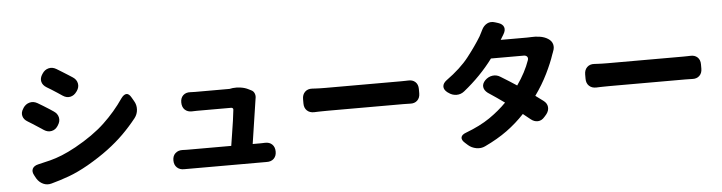

<svg xmlns="http://www.w3.org/2000/svg" viewBox="-51 -1064 5101 1356"><g transform="rotate(-5 2500.0 -386.0)"><path d="M272 -739Q289 -766 317 -773Q345 -780 373 -763Q388 -754 410.5 -740Q433 -726 453.5 -713Q474 -700 483 -694Q509 -677 514.5 -649.5Q520 -622 502 -596L499 -592Q481 -566 454 -560Q427 -554 400 -572Q387 -581 365.5 -595Q344 -609 323.5 -622Q303 -635 292 -641Q264 -658 258 -683.5Q252 -709 270 -736ZM151 -28Q135 -56 145 -76.5Q155 -97 186 -104Q231 -114 272 -124.5Q313 -135 357.5 -153Q402 -171 457 -201Q585 -272 667.5 -349.5Q750 -427 812 -518Q831 -544 849.5 -544.5Q868 -545 884 -516L899 -490Q916 -462 914 -429Q912 -396 892 -370Q846 -312 794.5 -261Q743 -210 679.5 -162.5Q616 -115 533 -67Q457 -24 394 -1Q331 22 268 39Q237 48 208.5 35Q180 22 163 -6ZM117 -510Q134 -536 162 -543.5Q190 -551 218 -535Q234 -526 256.5 -512Q279 -498 299.5 -485Q320 -472 328 -466Q354 -449 360 -421.5Q366 -394 348 -367L345 -362Q328 -336 300.5 -330.5Q273 -325 247 -342Q234 -351 212 -365Q190 -379 169.5 -392.5Q149 -406 138 -412Q110 -428 103.5 -454Q97 -480 115 -506Z M1139 -49Q1139 -81 1159 -99Q1179 -117 1210 -116Q1215 -116 1223 -115.5Q1231 -115 1242 -115H1555Q1561 -154 1568.5 -201Q1576 -248 1582.5 -292.5Q1589 -337 1592 -368Q1593 -375 1588.5 -379Q1584 -383 1578 -383Q1555 -383 1519 -383Q1483 -383 1445 -383Q1407 -383 1376.5 -383Q1346 -383 1335 -383Q1324 -383 1314 -382.5Q1304 -382 1301 -382Q1269 -381 1249.5 -399.5Q1230 -418 1230 -452Q1230 -484 1249.5 -502Q1269 -520 1301 -518Q1306 -518 1317 -517.5Q1328 -517 1334 -517Q1355 -517 1388.5 -517Q1422 -517 1459.5 -517Q1497 -517 1529 -517Q1561 -517 1578 -517L1601 -521Q1627 -524 1657.5 -519.5Q1688 -515 1711 -503L1729 -494Q1745 -487 1752 -471Q1759 -455 1756 -437Q1756 -436 1755.5 -435Q1755 -434 1755 -432L1707 -115H1761Q1771 -115 1781 -115.5Q1791 -116 1794 -116Q1826 -117 1845 -98.5Q1864 -80 1864 -47Q1864 -16 1845 2.5Q1826 21 1794 20Q1789 20 1779.5 20Q1770 20 1763 20Q1750 20 1711 20Q1672 20 1617 20Q1562 20 1502.5 20Q1443 20 1388 20Q1333 20 1294 20Q1255 20 1242 20Q1233 20 1224 20Q1215 20 1210 20Q1179 21 1159 2.5Q1139 -16 1139 -49Z M2089 -400Q2089 -432 2108.5 -451Q2128 -470 2160 -468Q2177 -467 2189 -466.5Q2201 -466 2216 -465.5Q2231 -465 2256 -465Q2295 -465 2352 -465Q2409 -465 2473 -465Q2537 -465 2599 -465Q2661 -465 2711.5 -465Q2762 -465 2790 -465Q2807 -465 2821 -465.5Q2835 -466 2839 -466Q2871 -468 2890.5 -450Q2910 -432 2910 -400V-369Q2910 -337 2890.5 -318.5Q2871 -300 2839 -302Q2832 -302 2818 -302.5Q2804 -303 2790 -303Q2761 -303 2711 -303Q2661 -303 2599 -303Q2537 -303 2472.5 -303Q2408 -303 2351.5 -303Q2295 -303 2256 -303Q2228 -303 2212.5 -302.5Q2197 -302 2186.5 -302Q2176 -302 2160 -301Q2128 -300 2108.5 -318.5Q2089 -337 2089 -369Z M3509 -815Q3540 -805 3548 -783Q3556 -761 3539 -733L3516 -695H3702Q3711 -695 3720 -695.5Q3729 -696 3731 -696Q3760 -698 3793 -693Q3826 -688 3851 -672Q3876 -656 3882.5 -631.5Q3889 -607 3877 -580Q3876 -576 3876.5 -577.5Q3877 -579 3876 -576.5Q3875 -574 3870 -561Q3851 -503 3814.5 -428.5Q3778 -354 3725 -280L3779 -240Q3805 -221 3807.5 -194Q3810 -167 3790 -142L3776 -126Q3755 -101 3728 -100Q3701 -99 3677 -119L3626 -160Q3568 -98 3500 -48.5Q3432 1 3341 44Q3312 58 3278.5 52Q3245 46 3221 25L3201 7Q3177 -14 3180.5 -33Q3184 -52 3214 -63Q3317 -102 3385.5 -149Q3454 -196 3508 -251Q3482 -270 3453.5 -289.5Q3425 -309 3392 -331Q3367 -350 3364 -374Q3361 -398 3383 -421Q3406 -444 3436 -448Q3466 -452 3492 -435Q3556 -396 3604 -364Q3635 -408 3657.5 -451Q3680 -494 3694 -534Q3700 -550 3692.5 -560Q3685 -570 3668 -570H3436Q3349 -453 3227 -355Q3202 -335 3171 -335.5Q3140 -336 3114 -356L3108 -360Q3083 -380 3084 -402.5Q3085 -425 3110 -444Q3213 -518 3271.5 -593Q3330 -668 3369 -732Q3374 -741 3382 -757Q3390 -773 3392 -777Q3406 -806 3431 -819Q3456 -832 3487 -822Z M4089 -400Q4089 -432 4108.5 -451Q4128 -470 4160 -468Q4177 -467 4189 -466.5Q4201 -466 4216 -465.5Q4231 -465 4256 -465Q4295 -465 4352 -465Q4409 -465 4473 -465Q4537 -465 4599 -465Q4661 -465 4711.5 -465Q4762 -465 4790 -465Q4807 -465 4821 -465.5Q4835 -466 4839 -466Q4871 -468 4890.5 -450Q4910 -432 4910 -400V-369Q4910 -337 4890.5 -318.5Q4871 -300 4839 -302Q4832 -302 4818 -302.5Q4804 -303 4790 -303Q4761 -303 4711 -303Q4661 -303 4599 -303Q4537 -303 4472.5 -303Q4408 -303 4351.5 -303Q4295 -303 4256 -303Q4228 -303 4212.5 -302.5Q4197 -302 4186.5 -302Q4176 -302 4160 -301Q4128 -300 4108.5 -318.5Q4089 -337 4089 -369Z"/></g></svg>

Font: Chiron GoRound TC EB
Style: Regular
Weight: 700
Designer: Ryoko NISHIZUKA 西塚涼子 (kana, bopomofo & ideographs); Paul D. Hunt (Latin, Greek & Cyrillic); Sandoll Communications 산돌커뮤니
Foundry: Adobe
Version: Version 1.000;hotconv 1.1.1;makeotfexe 2.6.0